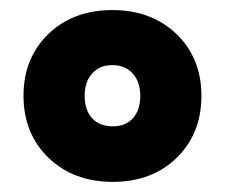

<svg xmlns="http://www.w3.org/2000/svg" viewBox="-20 -689 448 383"><path d="M381.8 -498Q381.8 -422.4 332.5 -374.3Q283.2 -326.2 205.1 -326.2Q126.5 -326.2 76.7 -374.3Q26.9 -422.4 26.9 -498Q26.9 -573.2 76.4 -621.1Q126 -668.9 204.1 -668.9Q282.2 -668.9 332 -621.1Q381.8 -573.2 381.8 -498ZM148.9 -498Q148.9 -469.2 163.8 -453.1Q178.7 -437 205.1 -437Q230.5 -437 245.1 -453.1Q259.8 -469.2 259.8 -498Q259.8 -525.9 244.6 -542.5Q229.5 -559.1 204.1 -559.1Q178.7 -559.1 163.8 -542.5Q148.9 -525.9 148.9 -498Z"/></svg>

Font: Overused Grotesk ExtraBold
Style: Regular
Weight: 800
Version: Version 0.002